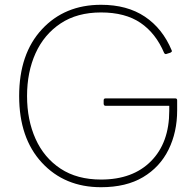

<svg xmlns="http://www.w3.org/2000/svg" viewBox="-20 -768 820 802"><path d="M402 14Q250 14 155 -88.5Q60 -191 60 -367Q60 -543 155 -645.5Q250 -748 402 -748Q511 -748 585 -698.5Q659 -649 697 -558L698 -555Q698 -551 692 -548Q675 -542 673 -542Q669 -542 666 -546Q631 -629 567 -672.5Q503 -716 402 -716Q302 -716 233 -670Q164 -624 128.5 -545.5Q93 -467 93 -367Q93 -267 128.5 -188Q164 -109 233 -63.5Q302 -18 402 -18Q535 -18 611 -95Q687 -172 687 -305V-326H421Q414 -326 413 -334V-349Q413 -357 421 -357H712Q720 -357 720 -349V-307Q720 -216 684 -143Q648 -70 577.5 -28Q507 14 402 14Z"/></svg>

Font: YamahaIndonesia935. App Thin
Style: Regular
Weight: 100
Designer: Dalton Maag Ltd
Foundry: Dalton Maag Ltd
Version: Version 1.002